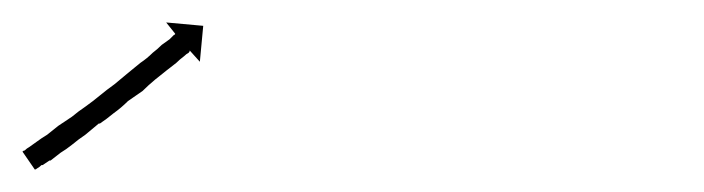

<svg xmlns="http://www.w3.org/2000/svg" viewBox="-46 -174 627 171"><path d="M-24 -40Q-22 -42 -20 -43Q-17 -45 -13 -48Q-9 -51 -4 -54Q1 -58 6 -62Q12 -66 18 -70Q24 -75 30 -79Q37 -84 43 -89Q49 -94 56 -99Q62 -104 68 -109Q74 -114 79 -118Q85 -122 90 -127Q94 -130 98 -134Q102 -137 105 -139Q107 -141 109 -143Q110 -143 110 -144L102 -154L135 -151L132 -119L123 -129Q123 -128 122 -127Q120 -126 118 -124Q114 -121 111 -118Q107 -115 102 -111Q97 -107 92 -103Q86 -98 81 -93Q74 -88 68 -84Q62 -78 55 -73Q49 -68 43 -64H42Q36 -59 30 -54Q24 -50 18 -45Q13 -41 8 -38Q3 -34 -1 -31H-2Q-5 -29 -8 -27H-9Q-11 -25 -13 -24Q-14 -23 -15 -23L-26 -39Q-25 -40 -24 -40Z"/></svg>

Font: FRB American Cursive Just Arrows Black
Style: Bold Italic
Weight: 900
Italic angle: -25°
Version: Version 2.0;Modular Font Editor K font №1